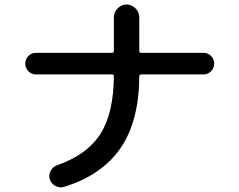

<svg xmlns="http://www.w3.org/2000/svg" viewBox="-20 -795 1040 834"><path d="M135.7 -471.7Q117.2 -471.7 103.5 -485.4Q89.8 -499 89.8 -518.6Q89.8 -537.1 103 -551.3Q116.2 -565.4 135.7 -565.4H465.8Q474.6 -565.4 474.6 -574.2V-719.7Q474.6 -742.2 491.2 -758.8Q507.8 -775.4 529.8 -775.4Q551.8 -775.4 568.4 -758.8Q585 -742.2 585 -719.7V-574.2Q585 -565.4 593.8 -565.4H864.3Q883.8 -565.4 897 -551.8Q910.2 -538.1 910.2 -518.6Q910.2 -499 896.5 -485.4Q882.8 -471.7 864.3 -471.7H593.8Q585 -471.7 585 -462.9Q584 -268.6 503.4 -151.4Q422.9 -34.2 258.8 16.6Q240.2 22.5 221.7 13.2Q203.1 3.9 196.3 -15.6Q190.4 -34.2 199.7 -52.2Q209 -70.3 227.5 -77.1Q357.4 -122.1 415.5 -212.4Q473.6 -302.7 474.6 -464.8Q474.6 -471.7 465.8 -471.7Z"/></svg>

Font: Rounded Mgen+ 2p medium
Style: Regular
Weight: 500
Designer: [Source Han Sans]
Ryoko NISHIZUKA  (kana & ideographs); Paul D. Hunt (Latin, Greek & Cyrillic); Wenlong ZHANG  (bopomofo
Version: Version 1.059.20150602